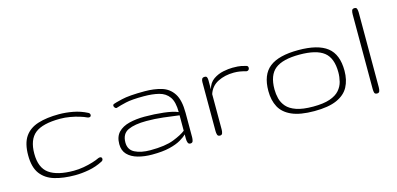

<svg xmlns="http://www.w3.org/2000/svg" viewBox="-56 -861 2442 1182"><g transform="rotate(-15 1165.0 -269.5)"><path d="M306.6 4.9Q232.9 4.9 177 -11.7Q121.1 -28.3 89.8 -70.1Q58.6 -111.8 58.6 -188Q58.6 -263.7 87.6 -306.2Q116.7 -348.6 172.4 -366.2Q228 -383.8 306.6 -383.8Q349.6 -383.8 395.8 -375.2Q441.9 -366.7 484.4 -344.7Q494.6 -339.4 494.6 -329.6Q494.6 -316.9 481 -316.9Q476.6 -316.9 470.7 -319.3Q455.1 -327.1 428.2 -335.4Q401.4 -343.8 369.4 -349.4Q337.4 -355 306.6 -355Q194.8 -355 146.2 -316.2Q97.7 -277.3 97.7 -188Q97.7 -98.1 149.7 -61Q201.7 -23.9 306.2 -23.9Q337.4 -23.9 369.4 -29.5Q401.4 -35.2 428.2 -43.5Q455.1 -51.8 470.7 -59.6Q476.6 -62 481 -62Q494.6 -62 494.6 -49.3Q494.6 -39.6 484.4 -34.2Q441.9 -12.2 395.8 -3.7Q349.6 4.9 306.6 4.9Z M797.9 4.9Q748 4.9 707.3 -6.6Q666.5 -18.1 642.3 -43.2Q618.2 -68.4 618.2 -109.4Q618.2 -157.2 644 -184.1Q669.9 -210.9 713.9 -221.9Q757.8 -232.9 812.5 -232.9Q875 -232.9 933.3 -226.1Q991.7 -219.2 1022.9 -205.6Q1022.9 -270.5 1000.2 -302.5Q977.5 -334.5 936.3 -345Q895 -355.5 839.4 -355.5Q763.2 -355.5 725.1 -346.7Q687 -337.9 663.6 -330.1Q660.6 -329.1 659.7 -329.1Q653.8 -329.1 648.9 -335.2Q644 -341.3 644 -347.7Q644 -354 649.9 -356.9Q658.2 -360.8 706.1 -372.3Q753.9 -383.8 853.5 -383.8Q913.6 -383.8 960.9 -369.4Q1008.3 -355 1035.4 -313.2Q1062.5 -271.5 1062.5 -189.5V-34.2Q1062.5 -22.9 1059.3 -11.5Q1056.2 0 1042.5 0Q1031.2 0 1027.1 -10.3Q1022.9 -20.5 1022.9 -36.1V-63.5Q1008.8 -48.8 981.7 -33Q954.6 -17.1 910.2 -6.1Q865.7 4.9 797.9 4.9ZM793.9 -23.9Q890.1 -23.9 944.3 -45.4Q998.5 -66.9 1022.9 -86.9V-185.1Q975.6 -191.9 922.1 -198Q868.7 -204.1 816.4 -204.1Q741.2 -204.1 699.2 -184.6Q657.2 -165 657.2 -109.4Q657.2 -63 695.8 -43.5Q734.4 -23.9 793.9 -23.9Z M1231.4 0Q1217.8 0 1214.6 -10.7Q1211.4 -21.5 1211.4 -34.2V-346.7Q1211.4 -357.9 1215.6 -366Q1219.7 -374 1233.4 -374Q1244.1 -374 1247.3 -366.2Q1250.5 -358.4 1250.5 -346.7V-290Q1261.2 -330.1 1290.3 -350.1Q1319.3 -370.1 1353.5 -377Q1387.7 -383.8 1413.1 -383.8Q1450.7 -383.8 1468.3 -379.9Q1485.8 -376 1499.5 -372.1Q1509.8 -369.1 1509.8 -357.4Q1509.8 -351.1 1505.6 -345.7Q1501.5 -340.3 1493.2 -340.3Q1491.2 -340.3 1490.5 -340.6Q1489.7 -340.8 1487.3 -341.3Q1468.3 -346.7 1450.7 -349.6Q1433.1 -352.5 1413.1 -352.5Q1355.5 -352.5 1310.8 -329.8Q1266.1 -307.1 1250.5 -258.8V-34.2Q1250.5 -21.5 1247.1 -10.7Q1243.7 0 1231.4 0Z M1832 4.9Q1742.2 4.9 1689 -18.6Q1635.7 -42 1612.5 -85.2Q1589.4 -128.4 1589.4 -188Q1589.4 -291.5 1648.2 -337.6Q1707 -383.8 1832 -383.8Q1957 -383.8 2015.9 -337.6Q2074.7 -291.5 2074.7 -188Q2074.7 -128.4 2051.5 -85.2Q2028.3 -42 1975.1 -18.6Q1921.9 4.9 1832 4.9ZM1832 -23.9Q1898.4 -23.9 1939 -38.1Q1979.5 -52.2 2000.2 -76.2Q2021 -100.1 2028.3 -129.2Q2035.6 -158.2 2035.6 -188Q2035.6 -278.8 1987.3 -316.9Q1939 -355 1832 -355Q1725.1 -355 1676.8 -316.9Q1628.4 -278.8 1628.4 -188Q1628.4 -158.2 1635.7 -129.2Q1643.1 -100.1 1663.8 -76.2Q1684.6 -52.2 1725.1 -38.1Q1765.6 -23.9 1832 -23.9Z M2232.9 0Q2218.8 0 2215.8 -10Q2212.9 -20 2212.9 -33.2V-508.8Q2212.9 -522.9 2216.1 -533.4Q2219.2 -543.9 2233.9 -543.9Q2246.1 -543.9 2249 -533.2Q2252 -522.5 2252 -509.8V-34.2Q2252 -20 2248.5 -10Q2245.1 0 2232.9 0Z"/></g></svg>

Font: Gruppo
Style: Regular
Weight: 400
Designer: Vernon Adams
Foundry: Vernon Adams
Version: Version 1.001; ttfautohint (v1.8.4.7-5d5b);gftools[0.9.28]